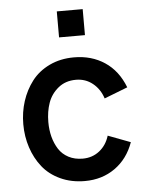

<svg xmlns="http://www.w3.org/2000/svg" viewBox="-51 -732 594 783"><g transform="rotate(-5 246.0 -340.5)"><path d="M210.9 -583.5V-689.9H316.9V-583.5ZM265.1 9.3Q209.5 9.3 164.8 -11.5Q120.1 -32.2 92.3 -67.4Q64.5 -102.5 49.6 -147.7Q34.7 -192.9 34.7 -243.2Q34.7 -292.5 49.1 -337.2Q63.5 -381.8 91.1 -418Q118.7 -454.1 163.3 -475.6Q208 -497.1 264.2 -497.1Q335.9 -497.1 389.6 -461.4Q443.4 -425.8 470.2 -356.4L374.5 -319.3Q361.8 -358.4 332.5 -381.8Q303.2 -405.3 264.2 -405.3Q221.2 -405.3 191.7 -381.1Q162.1 -356.9 149.7 -321.5Q137.2 -286.1 137.2 -243.2Q137.2 -210.9 144.5 -182.9Q151.9 -154.8 166.5 -131.8Q181.2 -108.9 206.3 -95.7Q231.4 -82.5 264.2 -82.5Q303.7 -82.5 332.8 -105.5Q361.8 -128.4 373.5 -167L465.3 -132.3Q441.4 -65.4 388.7 -28.1Q335.9 9.3 265.1 9.3Z"/></g></svg>

Font: HK Grotesk SemiBold Legacy
Style: Regular
Weight: 600
Designer: Alfredo Marco Pradil
Foundry: Hanken Design Co.
Version: Version 2.022;PS 002.022;hotconv 1.0.88;makeotf.lib2.5.64775